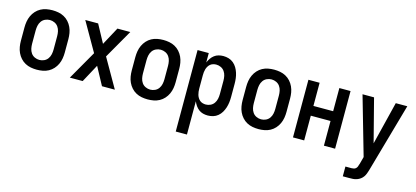

<svg xmlns="http://www.w3.org/2000/svg" viewBox="-61 -993 3622 1673"><g transform="rotate(15 1750.0 -156.5)"><path d="M250 8Q223 8 196 3Q169 -2 145 -15Q121 -28 102.5 -48.5Q84 -69 72.5 -94Q61 -119 56.5 -146Q52 -173 52 -200V-320Q52 -347 56.5 -374Q61 -401 72.5 -426Q84 -451 102.5 -471.5Q121 -492 145 -505Q169 -518 196 -523Q223 -528 250 -528Q277 -528 304 -523Q331 -518 355 -505Q379 -492 397.5 -471.5Q416 -451 427.5 -426Q439 -401 443.5 -374Q448 -347 448 -320V-200Q448 -173 443.5 -146Q439 -119 427.5 -94Q416 -69 397.5 -48.5Q379 -28 355 -15Q331 -2 304 3Q277 8 250 8ZM250 -80Q272 -80 292.5 -89.5Q313 -99 325.5 -117Q338 -135 342.5 -156.5Q347 -178 347 -200V-320Q347 -342 342.5 -363.5Q338 -385 325.5 -403Q313 -421 292.5 -430.5Q272 -440 250 -440Q228 -440 207.5 -430.5Q187 -421 174.5 -403Q162 -385 157.5 -363.5Q153 -342 153 -320V-200Q153 -178 157.5 -156.5Q162 -135 174.5 -117Q187 -99 207.5 -89.5Q228 -80 250 -80Z M547 0 696 -260 547 -520H663L750 -359L837 -520H953L804 -260L953 0H837L750 -161L663 0Z M1250 8Q1223 8 1196 3Q1169 -2 1145 -15Q1121 -28 1102.5 -48.5Q1084 -69 1072.5 -94Q1061 -119 1056.5 -146Q1052 -173 1052 -200V-320Q1052 -347 1056.5 -374Q1061 -401 1072.5 -426Q1084 -451 1102.5 -471.5Q1121 -492 1145 -505Q1169 -518 1196 -523Q1223 -528 1250 -528Q1277 -528 1304 -523Q1331 -518 1355 -505Q1379 -492 1397.5 -471.5Q1416 -451 1427.5 -426Q1439 -401 1443.5 -374Q1448 -347 1448 -320V-200Q1448 -173 1443.5 -146Q1439 -119 1427.5 -94Q1416 -69 1397.5 -48.5Q1379 -28 1355 -15Q1331 -2 1304 3Q1277 8 1250 8ZM1250 -80Q1272 -80 1292.5 -89.5Q1313 -99 1325.5 -117Q1338 -135 1342.5 -156.5Q1347 -178 1347 -200V-320Q1347 -342 1342.5 -363.5Q1338 -385 1325.5 -403Q1313 -421 1292.5 -430.5Q1272 -440 1250 -440Q1228 -440 1207.5 -430.5Q1187 -421 1174.5 -403Q1162 -385 1157.5 -363.5Q1153 -342 1153 -320V-200Q1153 -178 1157.5 -156.5Q1162 -135 1174.5 -117Q1187 -99 1207.5 -89.5Q1228 -80 1250 -80Z M1560 215V-520H1661V-435Q1669 -455 1681.5 -473Q1694 -491 1711 -504Q1728 -517 1749 -522.5Q1770 -528 1792 -528Q1816 -528 1840 -521Q1864 -514 1883 -498Q1902 -482 1914.5 -461Q1927 -440 1934.5 -416.5Q1942 -393 1945 -368.5Q1948 -344 1948 -320V-200Q1948 -176 1945 -151.5Q1942 -127 1934.5 -103.5Q1927 -80 1914.5 -59Q1902 -38 1883 -22Q1864 -6 1840 1Q1816 8 1792 8Q1770 8 1749 2.5Q1728 -3 1711 -16Q1694 -29 1681.5 -47Q1669 -65 1661 -85V215ZM1751 -80Q1773 -80 1793 -89.5Q1813 -99 1825.5 -117Q1838 -135 1842.5 -156.5Q1847 -178 1847 -200V-320Q1847 -342 1842.5 -363.5Q1838 -385 1825.5 -403Q1813 -421 1793 -430.5Q1773 -440 1751 -440Q1737 -440 1723 -436Q1709 -432 1698 -423Q1687 -414 1679.5 -401.5Q1672 -389 1668 -375.5Q1664 -362 1662.5 -348Q1661 -334 1661 -320V-200Q1661 -186 1662.5 -172Q1664 -158 1668 -144.5Q1672 -131 1679.5 -118.5Q1687 -106 1698 -97Q1709 -88 1723 -84Q1737 -80 1751 -80Z M2250 8Q2223 8 2196 3Q2169 -2 2145 -15Q2121 -28 2102.5 -48.5Q2084 -69 2072.5 -94Q2061 -119 2056.5 -146Q2052 -173 2052 -200V-320Q2052 -347 2056.5 -374Q2061 -401 2072.5 -426Q2084 -451 2102.5 -471.5Q2121 -492 2145 -505Q2169 -518 2196 -523Q2223 -528 2250 -528Q2277 -528 2304 -523Q2331 -518 2355 -505Q2379 -492 2397.5 -471.5Q2416 -451 2427.5 -426Q2439 -401 2443.5 -374Q2448 -347 2448 -320V-200Q2448 -173 2443.5 -146Q2439 -119 2427.5 -94Q2416 -69 2397.5 -48.5Q2379 -28 2355 -15Q2331 -2 2304 3Q2277 8 2250 8ZM2250 -80Q2272 -80 2292.5 -89.5Q2313 -99 2325.5 -117Q2338 -135 2342.5 -156.5Q2347 -178 2347 -200V-320Q2347 -342 2342.5 -363.5Q2338 -385 2325.5 -403Q2313 -421 2292.5 -430.5Q2272 -440 2250 -440Q2228 -440 2207.5 -430.5Q2187 -421 2174.5 -403Q2162 -385 2157.5 -363.5Q2153 -342 2153 -320V-200Q2153 -178 2157.5 -156.5Q2162 -135 2174.5 -117Q2187 -99 2207.5 -89.5Q2228 -80 2250 -80Z M2560 0V-520H2661V-311H2839V-520H2940V0H2839V-223H2661V0Z M3067 215V127H3123Q3133 127 3143.5 124.5Q3154 122 3161.5 114.5Q3169 107 3173 97Q3177 87 3179 77H3180L3199 6L3048 -520H3152L3252 -132L3348 -520H3452L3276 101Q3271 118 3265 134.5Q3259 151 3249 165.5Q3239 180 3224.5 190.5Q3210 201 3193 207Q3176 213 3158.5 214Q3141 215 3123 215Z"/></g></svg>

Font: Iosevka SS18 Semibold
Style: Regular
Weight: 600
Monospace: yes
Designer: Belleve Invis
Foundry: Belleve Invis
Version: Version 25.1.1; ttfautohint (v1.8.4)